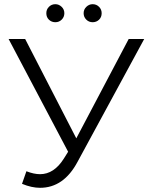

<svg xmlns="http://www.w3.org/2000/svg" viewBox="-20 -886 720 916"><path d="M201 -823Q201 -841 213.5 -853.5Q226 -866 244 -866Q261 -866 274 -853.5Q287 -841 287 -823Q287 -805 274.5 -792.5Q262 -780 244 -780Q226 -780 213.5 -792Q201 -804 201 -823ZM422 -866Q440 -866 452.5 -853.5Q465 -841 465 -823Q465 -804 452.5 -792Q440 -780 422 -780Q404 -780 391.5 -792.5Q379 -805 379 -823Q379 -841 392 -853.5Q405 -866 422 -866ZM594 -700H668L350 -114Q284 10 171 10Q131 10 85 -9L106 -69Q142 -55 171 -55Q238 -55 285 -130L305 -162L21 -700H100L344 -226Z"/></svg>

Font: mBank
Style: Regular
Weight: 400
Designer: Julieta Ulanovsky
Foundry: Julieta Ulanovsky
Version: Version 7.200;PS 007.200;hotconv 1.0.88;makeotf.lib2.5.64775